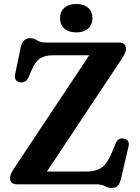

<svg xmlns="http://www.w3.org/2000/svg" viewBox="-20 -910 689 948"><path d="M583.5 -623 211.5 -63H407.5Q452.5 -63 480.8 -81.8Q509 -100.5 532.5 -157L551.5 -203.5Q564 -231.5 592 -225.5Q623 -219 614 -184L577 -25.5Q571 -3 561 7.5Q551 18 531.5 18Q513.5 18 497.8 9Q482 0 454 0H65Q29.5 0 29.5 -31.5Q29.5 -49 48 -76.5L420.5 -637H238.5Q201.5 -637 177.5 -621.2Q153.5 -605.5 136.5 -564.5L121 -528.5Q113.5 -512 102.2 -506.8Q91 -501.5 79 -503.5Q65 -506 58 -516Q51 -526 54.5 -542.5L82.5 -677Q92 -721.5 128.5 -721.5Q146.5 -721.5 163 -710.8Q179.5 -700 207 -700H566.5Q602 -700 602 -668.5Q602 -651.5 583.5 -623ZM356.5 -750Q319.5 -750 298 -769Q276.5 -788 276.5 -820.5Q276.5 -852.5 298 -871.5Q319.5 -890.5 356.5 -890.5Q394 -890.5 415.2 -871.5Q436.5 -852.5 436.5 -820.5Q436.5 -788.5 415.2 -769.2Q394 -750 356.5 -750Z"/></svg>

Font: Fraunces 9pt Soft SemiBold
Style: Regular
Weight: 600
Version: Version 1.000;[b76b70a41]